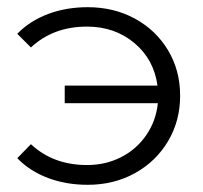

<svg xmlns="http://www.w3.org/2000/svg" viewBox="-20 -508 565 534"><path d="M224 6Q164 6 113.5 -13Q63 -32 28 -68L66 -107Q128 -49 222 -49Q274 -49 317 -71Q360 -93 387 -132.5Q414 -172 419 -221H160V-270H418Q408 -343 353.5 -388.5Q299 -434 222 -434Q128 -434 66 -376L28 -414Q63 -450 113.5 -469Q164 -488 224 -488Q297 -488 355.5 -456Q414 -424 447.5 -368Q481 -312 481 -242Q481 -172 447.5 -115.5Q414 -59 355.5 -26.5Q297 6 224 6Z"/></svg>

Font: Montserrat Ace
Style: Regular
Weight: 400
Designer: Julieta Ulanovsky
Foundry: Julieta Ulanovsky
Version: Version 1